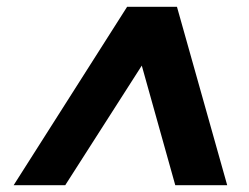

<svg xmlns="http://www.w3.org/2000/svg" viewBox="-20 -720 730 562"><path d="M20 -178 352 -700H498L645 -178H493L395 -528L171 -178Z"/></svg>

Font: DM Sans 20pt Black
Style: Italic
Weight: 900
Italic angle: -10°
Version: Version 4.004;gftools[0.9.30]